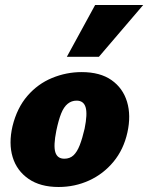

<svg xmlns="http://www.w3.org/2000/svg" viewBox="-20 -731 592 767"><path d="M214 16Q141 16 94 -16.5Q47 -49 30.5 -103.5Q14 -158 30 -227Q48 -300 89.5 -348Q131 -396 188 -419.5Q245 -443 306 -443Q380 -443 425.5 -411Q471 -379 487.5 -324.5Q504 -270 489 -202Q474 -134 433.5 -85Q393 -36 336 -10Q279 16 214 16ZM237 -97Q259 -97 273.5 -110.5Q288 -124 298.5 -151Q309 -178 318 -217Q330 -276 322 -302.5Q314 -329 286 -329Q266 -329 250.5 -316.5Q235 -304 224.5 -278Q214 -252 205 -209Q193 -149 201 -123Q209 -97 237 -97ZM247 -504 360 -711H552L375 -504Z"/></svg>

Font: Ysabeau Infant Black
Style: Italic
Weight: 900
Italic angle: -12°
Designer: Christian Thalmann (Catharsis Fonts)
Version: Version 2.001;gftools[0.9.30]; featfreeze: ss01,ss02,lnum